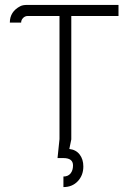

<svg xmlns="http://www.w3.org/2000/svg" viewBox="-20 -567 540 781"><path d="M93 -502Q82 -502 74 -494Q66 -486 66 -475H20Q20 -520 63 -542Q73 -547 90 -547H462V-502H270V0L262 39Q289 42 304 61.5Q319 81 319 110Q319 146 296.5 170Q274 194 238 194V151Q257 151 267 138.5Q277 126 277 106Q277 76 238 76H214L222 -1V-502Z"/></svg>

Font: Bhavuka
Style: Regular
Weight: 400
Version: 2.94.0; ttfautohint (v1.2) -l 7 -r 28 -G 50 -x 13 -D deva -f